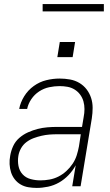

<svg xmlns="http://www.w3.org/2000/svg" viewBox="-20 -913 540 941"><path d="M160 8Q139 8 118.5 4.5Q98 1 81 -9Q64 -19 52 -34.5Q40 -50 34 -69Q28 -88 27 -108.5Q26 -129 30 -150Q34 -174 44.5 -197Q55 -220 74.5 -237Q94 -254 117.5 -264.5Q141 -275 164.5 -281Q188 -287 212 -289Q236 -291 260 -291H382L390 -339Q394 -359 394 -378.5Q394 -398 389 -416Q384 -434 373 -449Q362 -464 346 -474Q330 -484 311 -487.5Q292 -491 272 -491Q247 -491 221 -485.5Q195 -480 172 -465Q149 -450 133.5 -427Q118 -404 113 -379H74Q80 -411 98.5 -441Q117 -471 145.5 -491.5Q174 -512 207 -520Q240 -528 272 -528Q298 -528 323 -523.5Q348 -519 369 -506.5Q390 -494 404.5 -475Q419 -456 426.5 -433Q434 -410 434 -384.5Q434 -359 430 -333L375 0H334L351 -103Q337 -77 316 -55Q295 -33 269.5 -18.5Q244 -4 215.5 2Q187 8 160 8ZM178 -29Q200 -29 222.5 -33Q245 -37 266 -47.5Q287 -58 305 -74.5Q323 -91 336 -110.5Q349 -130 356 -152Q363 -174 367 -196L376 -255H260Q241 -255 222 -253.5Q203 -252 183.5 -247.5Q164 -243 145 -236Q126 -229 109.5 -216.5Q93 -204 83 -186Q73 -168 70 -149Q66 -124 70.5 -100Q75 -76 90.5 -59Q106 -42 129.5 -35.5Q153 -29 178 -29ZM261 -633 273 -707H348L336 -633ZM489 -857H189V-893H489Z"/></svg>

Font: Iosevka SS04 Extralight
Style: Italic
Weight: 200
Italic angle: -9°
Monospace: yes
Designer: Belleve Invis
Foundry: Belleve Invis
Version: Version 19.0.0; ttfautohint (v1.8.4)